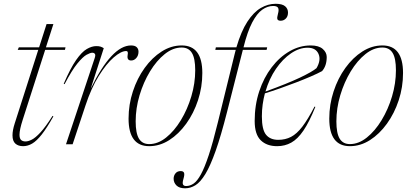

<svg xmlns="http://www.w3.org/2000/svg" viewBox="-20 -762 2174 1014"><path d="M100 -129.5Q83 -77 83 -50.5Q83 -31 91.2 -23Q99.5 -15 115 -15Q129 -15 148 -24.5Q167 -34 193.8 -62.8Q220.5 -91.5 257.5 -150L262 -147.5Q227.5 -86 200.5 -51.8Q173.5 -17.5 150 -3.8Q126.5 10 102 10Q76.5 10 61.2 -3.5Q46 -17 46 -47.5Q46 -73.5 57.5 -109.5L182 -498.5H73.5L79.5 -512H186.5L226 -635H262L222.5 -512H326L323 -498.5H218.5Z M480 -455Q485.5 -471 481.2 -477.2Q477 -483.5 467 -483.5Q457 -483.5 437.2 -472.8Q417.5 -462 388.5 -426.5Q359.5 -391 321 -317.5L316.5 -319.5Q352 -402 382 -445Q412 -488 438.5 -503.2Q465 -518.5 488.5 -518.5Q502 -518.5 510.8 -515.8Q519.5 -513 528 -507.5L459 -293.5Q570.5 -522 672 -522Q692.5 -522 702 -512.8Q711.5 -503.5 711.5 -489Q711.5 -469 700 -455.8Q688.5 -442.5 673 -442.5Q649.5 -442.5 654 -470Q656.5 -483.5 654.2 -488Q652 -492.5 646.5 -492.5Q619.5 -492.5 580.5 -458.8Q541.5 -425 501.5 -360.8Q461.5 -296.5 431.5 -205L363.5 0H328.5Z M939.5 -522Q1048.5 -522 1048.5 -376.5Q1048.5 -302 1025.8 -232.8Q1003 -163.5 963.5 -108.8Q924 -54 873.8 -22Q823.5 10 768 10Q659 10 659 -135.5Q659 -210 681.8 -279.2Q704.5 -348.5 744 -403.2Q783.5 -458 833.8 -490Q884 -522 939.5 -522ZM768 -1Q814 -1 857.2 -35.5Q900.5 -70 935.2 -127.2Q970 -184.5 990.5 -253.2Q1011 -322 1011 -391Q1011 -454 993.5 -482.5Q976 -511 939.5 -511Q893.5 -511 850.2 -476.5Q807 -442 772.2 -384.8Q737.5 -327.5 717 -258.8Q696.5 -190 696.5 -121Q696.5 -58 714 -29.5Q731.5 -1 768 -1Z M1179 -170.5Q1147 -44.5 1119 34.5Q1091 113.5 1064.8 156.8Q1038.5 200 1012.2 216.2Q986 232.5 957.5 232.5Q927 232.5 912 217.5Q897 202.5 897 182Q897 165.5 906.8 153.5Q916.5 141.5 934 141.5Q948.5 141.5 952 150.8Q955.5 160 949 182Q942.5 204 946.5 212.2Q950.5 220.5 963 220.5Q983.5 220.5 1002.5 207.5Q1021.5 194.5 1041 159Q1060.5 123.5 1082.5 57.2Q1104.5 -9 1130.5 -115.5L1219.5 -477.5Q1222 -488.5 1225 -498.5H1117L1120 -512H1228.5Q1253.5 -597 1286.5 -647.5Q1319.5 -698 1357.5 -720Q1395.5 -742 1435.5 -742Q1470.5 -742 1485.8 -729Q1501 -716 1501 -695.5Q1501 -675.5 1489.5 -664Q1478 -652.5 1462.5 -652.5Q1448.5 -652.5 1445.2 -660.2Q1442 -668 1448 -689Q1454 -710 1448.8 -720.2Q1443.5 -730.5 1422.5 -730.5Q1393 -730.5 1365 -710.8Q1337 -691 1312 -643.5Q1287 -596 1266 -512H1391L1388 -498.5H1262.5Z M1645.5 -197.5Q1613.5 -118 1582.8 -72.8Q1552 -27.5 1518.2 -8.8Q1484.5 10 1443.5 10Q1389 10 1357 -21.2Q1325 -52.5 1325 -123Q1325 -207 1349 -279.5Q1373 -352 1414.8 -406.5Q1456.5 -461 1509.8 -491.5Q1563 -522 1621 -522Q1663.5 -522 1684.5 -503.5Q1705.5 -485 1705.5 -461Q1705.5 -414.5 1681 -386.5Q1658 -374 1622.2 -358.5Q1586.5 -343 1544.2 -326.8Q1502 -310.5 1459.2 -295.5Q1416.5 -280.5 1379 -269Q1371.5 -240.5 1367.2 -210Q1363 -179.5 1363 -147.5Q1363 -77.5 1385 -50.5Q1407 -23.5 1449.5 -23.5Q1487 -23.5 1517.2 -39.2Q1547.5 -55 1576.8 -93.2Q1606 -131.5 1641 -199ZM1604.5 -510Q1560.5 -510 1516.8 -480.2Q1473 -450.5 1437.2 -398.2Q1401.5 -346 1382 -278.5Q1500 -321.5 1564.5 -352.2Q1629 -383 1651.5 -402Q1676.5 -444.5 1662.2 -477.2Q1648 -510 1604.5 -510Z M1999.5 -522Q2108.5 -522 2108.5 -376.5Q2108.5 -302 2085.8 -232.8Q2063 -163.5 2023.5 -108.8Q1984 -54 1933.8 -22Q1883.5 10 1828 10Q1719 10 1719 -135.5Q1719 -210 1741.8 -279.2Q1764.5 -348.5 1804 -403.2Q1843.5 -458 1893.8 -490Q1944 -522 1999.5 -522ZM1828 -1Q1874 -1 1917.2 -35.5Q1960.5 -70 1995.2 -127.2Q2030 -184.5 2050.5 -253.2Q2071 -322 2071 -391Q2071 -454 2053.5 -482.5Q2036 -511 1999.5 -511Q1953.5 -511 1910.2 -476.5Q1867 -442 1832.2 -384.8Q1797.5 -327.5 1777 -258.8Q1756.5 -190 1756.5 -121Q1756.5 -58 1774 -29.5Q1791.5 -1 1828 -1Z"/></svg>

Font: Newsreader Display ExtraLight
Style: Italic
Weight: 275
Italic angle: -17°
Designer: Hugues Gentile
Foundry: Production Type
Version: Version 1.001